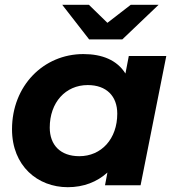

<svg xmlns="http://www.w3.org/2000/svg" viewBox="-20 -771 730 799"><path d="M489 -607 640 -751H524L427 -676L350 -751H239L351 -607ZM516 -538 502 -465C467 -521 405 -546 327 -546C161 -546 30 -414 30 -233C30 -80 137 8 262 8C328 8 384 -14 427 -53L417 0H565L672 -538ZM310 -121C232 -121 187 -167 187 -240C187 -345 253 -417 345 -417C423 -417 468 -371 468 -298C468 -193 402 -121 310 -121Z"/></svg>

Font: AWKNG-Font
Style: Bold Italic
Weight: 700
Italic angle: -11.3°
Designer: Awakening Church
Foundry: Awakening Church
Version: Version 1.700;PS 001.700;hotconv 1.0.88;makeotf.lib2.5.64775